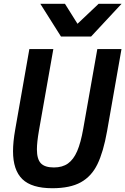

<svg xmlns="http://www.w3.org/2000/svg" viewBox="-20 -986 664 1017"><path d="M49 -185Q49 -234.5 60.5 -299.5L135.5 -726H262.5L186.5 -295.5Q175.5 -232 175.5 -195Q175.5 -143 196.5 -121Q217.5 -99 265.5 -99Q310.5 -99 340 -120Q369.5 -141 388.8 -185.5Q408 -230 421 -304.5L495.5 -726H623.5L547 -290.5Q527.5 -181 496.2 -116.5Q465 -52 408.2 -20.5Q351.5 11 257 11Q148 11 98.5 -37Q49 -85 49 -185ZM193.5 -966H324L390.5 -860L502.5 -966H624L462.5 -792.5H303Z"/></svg>

Font: JuliaMono BoldItalic
Style: Regular
Weight: 700
Italic angle: -9°
Monospace: yes
Designer: cormullion
Foundry: corm
Version: Version 0.049; ttfautohint (v1.8.4)